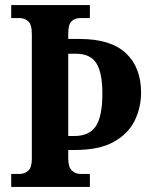

<svg xmlns="http://www.w3.org/2000/svg" viewBox="-20 -734 599 754"><path d="M24 0V-51H58Q76 -51 90.5 -63.5Q105 -76 105 -110V-601Q105 -638 90.5 -650.5Q76 -663 58 -663H24V-714H333V-663H295Q274 -663 261 -650.5Q248 -638 248 -602V-581H293Q415 -581 474.5 -525Q534 -469 534 -371Q534 -311 508.5 -259.5Q483 -208 426 -176.5Q369 -145 274 -145H248V-112Q248 -78 262 -64.5Q276 -51 295 -51H333V0ZM273 -200Q330 -200 356 -238Q382 -276 382 -367Q382 -448 358.5 -485.5Q335 -523 278 -523H248V-200Z"/></svg>

Font: Noto Serif Hebrew Condensed
Style: Bold
Weight: 700
Width: 3
Designer: Monotype Design Team
Foundry: Monotype Imaging Inc.
Version: Version 2.004; ttfautohint (v1.8.4.7-5d5b)